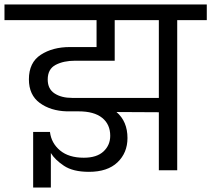

<svg xmlns="http://www.w3.org/2000/svg" viewBox="-47 -760 943 857"><path d="M876 -670H744V0H662V-259L473 -260Q522 -218 522 -144Q522 -78 477.5 -35.5Q433 7 350 7Q279 7 238.5 -20Q198 -47 180 -77V77H101V-171H176Q182 -121 221 -88.5Q260 -56 327 -56Q385 -56 415 -84Q445 -112 445 -154Q445 -205 409 -234Q373 -263 304 -263H251Q179 -265 130.5 -300.5Q82 -336 82 -406Q82 -481 135 -515.5Q188 -550 265 -550H384V-670H-27V-740H876ZM662 -323V-670H465V-489H288Q237 -489 201.5 -470.5Q166 -452 166 -405Q166 -363 196.5 -343Q227 -323 275 -323H319Z"/></svg>

Font: Poppins A&M
Style: Regular-A&M
Weight: 400
Designer: Ninad Kale (Devanagari), Jonny Pinhorn (Latin)
Foundry: Indian Type Foundry
Version: 4.004